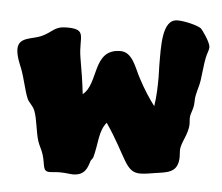

<svg xmlns="http://www.w3.org/2000/svg" viewBox="-44 -609 732 632"><g transform="rotate(5 322.0 -292.5)"><path d="M630 -482C629 -498 602 -536 596 -541C585 -549 543 -560 518 -560C466 -560 471 -469 471 -407C471 -394 472 -381 472 -368C472 -336 471 -304 466 -272C447 -297 429 -325 411 -359C393 -392 380 -443 340 -443C246 -443 278 -329 228 -291C224 -328 217 -371 210 -411C199 -478 226 -505 157 -505C115 -505 112 -486 77 -470C46 -456 1 -461 1 -420C1 -397 14 -369 18 -359C31 -326 38 -285 49 -260C54 -248 67 -240 74 -223C85 -194 86 -156 96 -124C100 -111 109 -97 114 -81C125 -44 117 -26 143 -26C152 -26 162 -28 175 -28C196 -28 208 -25 219 -25C259 -25 266 -53 272 -71C273 -78 280 -82 281 -87C294 -134 290 -174 315 -204C388 -97 389 -47 439 -47C456 -47 474 -51 488 -53C527 -59 564 -59 564 -114C564 -120 563 -127 563 -134C563 -161 587 -189 587 -224C587 -230 586 -236 586 -242C586 -262 597 -271 597 -299C597 -326 607 -343 611 -371C615 -399 617 -426 621 -445C624 -461 630 -470 630 -482Z"/></g></svg>

Font: Freckle Face
Style: Regular
Weight: 400
Designer: Astigmatic (AOETI)
Foundry: Astigmatic (AOETI)
Version: Version 1.000